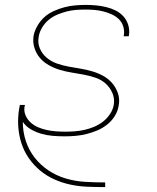

<svg xmlns="http://www.w3.org/2000/svg" viewBox="-20 -548 640 783"><path d="M408 215Q372 215 336 213.5Q300 212 265.5 204.5Q231 197 199.5 182.5Q168 168 142.5 146.5Q117 125 97.5 97Q78 69 67.5 36.5Q57 4 54.5 -31.5Q52 -67 58 -104L61 -120H82L80 -113Q77 -94 84.5 -77Q92 -60 105.5 -48Q119 -36 135.5 -29Q152 -22 170 -18Q188 -14 207.5 -12.5Q227 -11 246 -11Q266 -11 285.5 -12.5Q305 -14 325 -18.5Q345 -23 364 -31Q383 -39 400 -52Q417 -65 429 -83.5Q441 -102 444 -121Q448 -147 438 -169.5Q428 -192 410.5 -207.5Q393 -223 369.5 -231Q346 -239 322 -243.5Q298 -248 273 -252Q248 -256 224.5 -263Q201 -270 179.5 -282Q158 -294 143 -311.5Q128 -329 120.5 -352.5Q113 -376 117 -402Q121 -423 133 -443.5Q145 -464 162 -479Q179 -494 200.5 -503.5Q222 -513 243 -518.5Q264 -524 286 -526Q308 -528 329 -528Q351 -528 372 -526Q393 -524 413.5 -519Q434 -514 452 -505Q470 -496 483.5 -481Q497 -466 503 -446Q509 -426 506 -405L505 -400H484L485 -404Q488 -423 482.5 -440.5Q477 -458 464.5 -470Q452 -482 435.5 -489.5Q419 -497 401 -501.5Q383 -506 365 -507.5Q347 -509 328 -509Q309 -509 289.5 -507.5Q270 -506 251 -501Q232 -496 213 -488Q194 -480 178.5 -467Q163 -454 152 -436Q141 -418 138 -399Q133 -373 142.5 -350.5Q152 -328 170.5 -312.5Q189 -297 212 -289Q235 -281 259.5 -276.5Q284 -272 308.5 -268Q333 -264 356.5 -257Q380 -250 401 -238.5Q422 -227 437.5 -209Q453 -191 461 -167.5Q469 -144 464 -118Q461 -96 448.5 -75.5Q436 -55 417 -40Q398 -25 376.5 -16Q355 -7 333 -1.5Q311 4 288.5 6Q266 8 244 8Q219 8 195 6Q171 4 148.5 -2.5Q126 -9 106 -20.5Q86 -32 73 -51Q73 -10 85.5 27.5Q98 65 121.5 95Q145 125 177 146.5Q209 168 247 179.5Q285 191 326 193.5Q367 196 408 196H409V215Z"/></svg>

Font: Iosevka Aile Thin
Style: Italic
Weight: 100
Italic angle: -9°
Designer: Belleve Invis
Foundry: Belleve Invis
Version: Version 31.1.0; ttfautohint (v1.8.4)